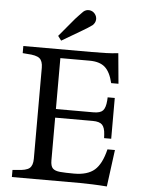

<svg xmlns="http://www.w3.org/2000/svg" viewBox="-61 -968 754 1022"><g transform="rotate(5 316.0 -457.5)"><path d="M549 6Q511 3 471 1.5Q431 0 405 0H41V-38L65 -40Q114 -42 131.5 -56.5Q149 -71 149 -107V-593Q149 -629 131.5 -643.5Q114 -658 65 -660L41 -662V-700H407Q445 -700 479.5 -701Q514 -702 548 -706L563 -544H524Q510 -603 481.5 -628Q453 -653 399 -653H243V-381H444Q480 -381 494 -396Q508 -411 511 -449L512 -467H550V-249H512L511 -268Q509 -305 494.5 -320Q480 -335 444 -335H243V-107Q243 -76 255 -64Q267 -52 294.5 -49.5Q322 -47 369 -47Q441 -47 478.5 -79.5Q516 -112 535 -191H575ZM239 -746 221 -770 303 -868Q314 -880 323.5 -890Q333 -900 343 -910Q357 -922 374.5 -920.5Q392 -919 404 -905Q416 -890 414.5 -873Q413 -856 399 -843Q387 -834 375.5 -827Q364 -820 351 -812Z"/></g></svg>

Font: Hedvig Letters Serif 14pt
Style: Regular
Weight: 400
Designer: Alexander Örn & Tor Weibull
Foundry: Kanon Foundry
Version: Version 1.000; ttfautohint (v1.8.4.7-5d5b)